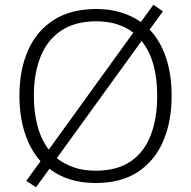

<svg xmlns="http://www.w3.org/2000/svg" viewBox="-20 -763 808 811"><path d="M705 -358Q705 -249 669 -166Q633 -83 562 -36.5Q491 10 384 10Q324 10 275 -5.5Q226 -21 189 -50L132 28L91 1L151 -82Q107 -132 84.5 -202.5Q62 -273 62 -359Q62 -468 98.5 -550.5Q135 -633 207.5 -679Q280 -725 387 -725Q444 -725 491 -710.5Q538 -696 575 -670L628 -743L668 -715L612 -638Q657 -591 681 -520Q705 -449 705 -358ZM644 -358Q644 -509 578 -590L220 -95Q251 -70 292 -56Q333 -42 384 -42Q474 -42 531.5 -81Q589 -120 616.5 -191.5Q644 -263 644 -358ZM123 -359Q123 -289 138.5 -231Q154 -173 186 -131L543 -625Q514 -648 474.5 -660.5Q435 -673 387 -673Q298 -673 239 -634Q180 -595 151.5 -524Q123 -453 123 -359Z"/></svg>

Font: Noto Sans Symbols Light
Style: Regular
Weight: 300
Version: Version 2.002